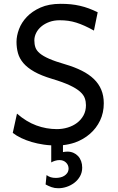

<svg xmlns="http://www.w3.org/2000/svg" viewBox="-20 -745 614 999"><path d="M468.8 -585.9Q442.4 -600.6 420.2 -610.6Q397.9 -620.6 377 -627.2Q356 -633.8 335 -636.7Q314 -639.6 290.5 -639.6Q261.2 -639.6 237.1 -630.9Q212.9 -622.1 195.3 -607.4Q177.7 -592.8 168.2 -573.7Q158.7 -554.7 158.7 -534.7Q158.7 -514.6 164.3 -498.3Q169.9 -481.9 187 -467.5Q204.1 -453.1 235.8 -439.2Q267.6 -425.3 319.8 -410.2Q368.2 -396 405.5 -377.2Q442.9 -358.4 468.3 -334Q493.7 -309.6 506.8 -278.3Q520 -247.1 520 -207.5Q520 -158.2 500.7 -117.9Q481.4 -77.6 448 -48.6Q414.6 -19.5 370.1 -3.4Q339.8 6.8 307.6 10.3V46.4Q312.5 45.4 317.6 44.7Q322.8 43.9 331.1 43.9Q347.7 43.9 361.8 50Q376 56.2 386.2 67.1Q396.5 78.1 402.1 93.5Q407.7 108.9 407.7 127Q407.7 151.9 396.5 171.9Q385.3 191.9 367.2 205.8Q349.1 219.7 327.1 227.1Q305.2 234.4 283.2 234.4Q264.2 234.4 248.3 228.8Q232.4 223.1 217.3 214.8L222.2 166Q232.9 173.8 244.1 177.2Q255.4 180.7 271 180.7Q281.7 180.7 293.2 178.2Q304.7 175.8 314.2 169.9Q323.7 164.1 330.1 154.8Q336.4 145.5 336.9 131.8Q336.4 112.8 323 100.3Q309.6 87.9 289.6 87.9Q277.8 87.9 266.1 91.6Q254.4 95.2 246.6 100.1V11.2Q226.6 10.3 207 7.3Q173.8 2.4 144.3 -6.3Q114.7 -15.1 89.8 -27.1Q64.9 -39.1 46.4 -53.7L68.4 -153.8Q117.2 -111.3 169.2 -92.3Q221.2 -73.2 275.9 -73.2Q305.2 -73.2 332.5 -81.5Q359.9 -89.8 380.9 -105.7Q401.9 -121.6 414.6 -144.8Q427.2 -168 427.2 -197.8Q427.2 -216.8 421.1 -234.1Q415 -251.5 396.5 -268.1Q377.9 -284.7 343.3 -301Q308.6 -317.4 251.5 -334.5Q194.3 -351.6 158.2 -372.1Q122.1 -392.6 101.6 -416.7Q81.1 -440.9 73.5 -468.5Q65.9 -496.1 65.9 -527.3Q65.9 -558.6 78.9 -593.3Q91.8 -627.9 119.6 -657.2Q147.5 -686.5 190.9 -705.8Q234.4 -725.1 295.4 -725.1Q323.7 -725.1 348.4 -722.7Q373 -720.2 396.2 -714.8Q419.4 -709.5 441.9 -701.2Q464.4 -692.9 488.3 -681.2Z"/></svg>

Font: Andika Afr
Style: Regular
Weight: 400
Designer: Victor Gaultney, Annie Olsen, Julie Remington, Don Collingsworth, Eric Hays, Becca Hirsbrunner
Foundry: SIL International
Version: Version 5.000